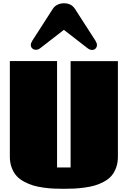

<svg xmlns="http://www.w3.org/2000/svg" viewBox="-20 -1160 798 1199"><path d="M41.5 0ZM181.2 -904.8 309.6 -1104.5Q320.3 -1121.6 339.4 -1130.6Q358.4 -1139.6 379.4 -1139.6Q425.3 -1139.6 448.2 -1104.5L576.7 -904.8Q585.4 -890.6 585.4 -878.9Q585.4 -865.7 576.7 -856.9Q567.9 -848.1 554.7 -848.1Q540.5 -848.1 526.9 -858.9L378.9 -973.6L231 -858.9Q218.3 -849.1 204.6 -849.1Q190.9 -849.1 181.6 -857.7Q172.4 -866.2 172.4 -879.4Q172.4 -890.6 181.2 -904.8ZM336.4 -114.3H420.9V-778.3H716.3V-180.7Q716.3 -142.6 704.8 -112.1Q693.4 -81.5 675.3 -61Q657.2 -40.5 629.2 -25.4Q601.1 -10.3 573.2 -2Q545.4 6.3 509 11.2Q472.7 16.1 443.4 17.6Q414.1 19 377.9 19Q344.2 19 316.4 17.8Q288.6 16.6 252.4 11.7Q216.3 6.8 188.2 -1.5Q160.2 -9.8 131.6 -24.9Q103 -40 84.2 -60.5Q65.4 -81.1 53.5 -112.1Q41.5 -143.1 41.5 -181.2V-778.8H336.4Z"/></svg>

Font: Coda ExtraBold
Style: Regular
Weight: 800
Version: Version 2.001; ttfautohint (v0.8) -r 50 -G 200 -x